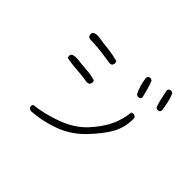

<svg xmlns="http://www.w3.org/2000/svg" viewBox="-157 -1003 1313 1313"><g transform="rotate(45 500.0 -346.5)"><path d="M860.8 -576.7Q862.3 -576.2 863.5 -576.2Q864.7 -576.2 866.2 -576.4Q867.7 -576.7 869.4 -576.9Q871.1 -577.1 872.8 -577.6Q874.5 -578.1 876.5 -578.6Q879.4 -579.6 882.3 -581.5L888.7 -594.7Q883.3 -630.4 876 -664.6Q868.7 -698.7 855 -728.5L842.3 -734.9Q840.8 -735.4 838.6 -735.4Q836.4 -735.4 833 -734.9Q826.7 -733.9 820.8 -730L814.5 -716.8L829.1 -647Q836.4 -612.8 848.1 -583ZM407.2 -570.3Q418.5 -570.3 426.3 -575.7L433.1 -590.3Q433.6 -591.8 433.6 -593.3Q433.6 -604.5 428.2 -613.8Q382.8 -626 333.5 -631.8Q274.9 -638.2 232.4 -645Q223.6 -646.5 216.8 -646.5Q196.8 -646.5 180.7 -638.2Q174.8 -630.9 173.3 -621.1Q174.8 -608.4 180.7 -599.1L194.8 -592.3Q260.7 -590.3 308.3 -584.5Q356 -578.6 402.8 -570.8Q405.3 -570.3 407.2 -570.3ZM703.6 -545.4Q705.1 -544.9 707.3 -544.9Q709.5 -544.9 712.9 -545.4Q719.2 -546.4 725.1 -550.3L731.4 -563Q724.1 -595.7 715.1 -627.4Q706.1 -659.2 693.8 -689.5L681.2 -695.8Q679.7 -696.3 677.5 -696.3Q675.3 -696.3 671.9 -695.8Q665.5 -694.8 659.7 -690.9L653.3 -677.2Q661.6 -605 690.4 -551.8ZM418 -392.1Q418 -402.8 412.6 -411.6Q373 -423.8 331.1 -426.3Q284.7 -429.2 241.7 -435.1Q231 -436.5 221.7 -436.5Q198.7 -436.5 181.6 -428.7L175.3 -415.5Q174.8 -414.1 174.8 -410.9Q174.8 -407.7 176 -403.1Q177.2 -398.4 179.7 -393.6Q229 -383.3 283.2 -380.4Q337.4 -377.4 390.1 -367.7Q401.4 -369.6 410.6 -375L417.5 -389.2Q418 -390.6 418 -392.1ZM791.5 -409.2V-409.7Q792 -413.1 792 -415Q792 -426.3 786.6 -434.1L772 -440.9Q770.5 -441.4 768.6 -441.4Q766.6 -441.4 763.2 -440.9Q756.3 -439.9 750 -436.5Q743.2 -363.8 711.7 -296.9Q680.2 -230 616.2 -160.6Q551.8 -90.3 446.3 -50.3Q345.2 -11.7 239.3 0.5L233.9 11.2Q233.4 12.7 233.4 13.7Q233.4 25.9 239.7 33.7Q248 40 259.3 41.5Q358.4 35.6 460.4 -1Q562 -37.6 639.4 -117.9Q716.8 -198.2 754.2 -265.4Q791.5 -332.5 791.5 -409.2Z"/></g></svg>

Font: NaikaiFont
Style: ExtraLight
Weight: 200
Version: Version 1.89